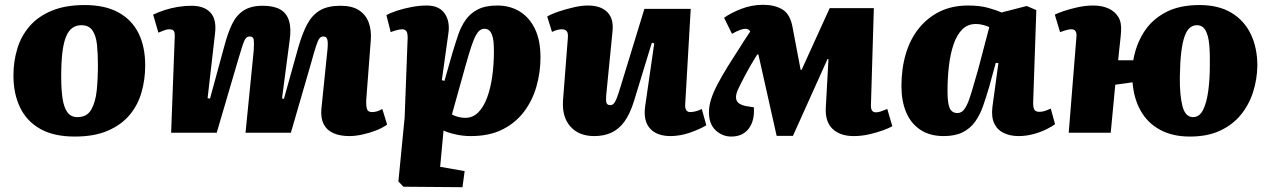

<svg xmlns="http://www.w3.org/2000/svg" viewBox="-20 -553 5295 800"><path d="M292 16Q204 16 147.5 -16Q91 -48 63.5 -105.5Q36 -163 36 -238Q36 -297 52 -350Q68 -403 103.5 -444Q139 -485 196 -508.5Q253 -532 333 -532Q417 -532 473 -501.5Q529 -471 557 -415Q585 -359 585 -280Q585 -223 570 -169.5Q555 -116 520.5 -74.5Q486 -33 429.5 -8.5Q373 16 292 16ZM303 -65Q342 -65 360 -96Q378 -127 383 -176Q388 -225 388 -281Q388 -330 384 -367.5Q380 -405 365 -426.5Q350 -448 319 -448Q298 -448 282 -437Q266 -426 255.5 -401Q245 -376 240 -335Q235 -294 235 -233Q235 -181 240.5 -143.5Q246 -106 260.5 -85.5Q275 -65 303 -65Z M1037 -341Q1039 -370 1037.5 -385.5Q1036 -401 1020 -401Q1010 -401 1003.5 -392.5Q997 -384 990 -362Q983 -340 972 -303L883 0H693L708 -397Q709 -418 704 -424.5Q699 -431 684 -431Q675 -431 662.5 -426Q650 -421 640 -417L618 -492Q641 -503 667.5 -511.5Q694 -520 722.5 -524.5Q751 -529 778 -529Q830 -529 856.5 -501Q883 -473 876 -414L845 -144L855 -142L915 -362Q929 -415 947 -452.5Q965 -490 995.5 -509.5Q1026 -529 1075 -529Q1120 -529 1147 -514Q1174 -499 1184 -467Q1194 -435 1187 -386L1155 -143L1163 -141L1223 -356Q1240 -415 1260.5 -453Q1281 -491 1313.5 -510Q1346 -529 1399 -529Q1447 -529 1475.5 -510.5Q1504 -492 1516 -460Q1528 -428 1525 -386L1506 -137Q1505 -112 1509 -99Q1513 -86 1530 -86Q1541 -86 1551 -89Q1561 -92 1573 -99L1593 -34Q1574 -20 1545.5 -9Q1517 2 1488 8Q1459 14 1436 14Q1396 14 1368.5 1.5Q1341 -11 1328.5 -36Q1316 -61 1319 -98L1345 -352Q1347 -381 1343 -391Q1339 -401 1327 -401Q1318 -401 1311.5 -393.5Q1305 -386 1297 -361.5Q1289 -337 1275 -286L1192 0H1003Z M1678 -381Q1680 -409 1675 -420Q1670 -431 1655 -431Q1646 -431 1631.5 -427Q1617 -423 1608 -419L1590 -490Q1608 -500 1636 -509Q1664 -518 1696 -524Q1728 -530 1758 -530Q1810 -530 1833 -496.5Q1856 -463 1848 -412L1821 -219L1832 -216L1865 -332Q1877 -372 1889 -407.5Q1901 -443 1920.5 -470.5Q1940 -498 1971.5 -514Q2003 -530 2052 -530Q2106 -530 2146.5 -504.5Q2187 -479 2209.5 -431.5Q2232 -384 2232 -314Q2232 -251 2215 -192Q2198 -133 2162.5 -86.5Q2127 -40 2072.5 -13Q2018 14 1942 14Q1909 14 1878 7Q1847 0 1828 -9L1814 142L1916 160L1907 227L1661 225L1640 203L1666 -63ZM1999 -433Q1989 -433 1980.5 -427.5Q1972 -422 1963 -406Q1954 -390 1943.5 -358.5Q1933 -327 1918 -273L1863 -76Q1876 -69 1890.5 -65.5Q1905 -62 1919 -62Q1950 -62 1972.5 -84.5Q1995 -107 2009.5 -146Q2024 -185 2031 -235Q2038 -285 2038 -339Q2038 -364 2036 -381.5Q2034 -399 2029 -410.5Q2024 -422 2016.5 -427.5Q2009 -433 1999 -433Z M2260 -484Q2278 -495 2308 -505Q2338 -515 2370.5 -522.5Q2403 -530 2429 -530Q2484 -530 2511 -502Q2538 -474 2532 -421L2506 -158Q2504 -134 2507 -124.5Q2510 -115 2523 -115Q2532 -115 2538 -122Q2544 -129 2550.5 -146Q2557 -163 2566 -193L2665 -516H2858L2835 -118Q2834 -102 2839.5 -94Q2845 -86 2855 -86Q2867 -86 2880 -89.5Q2893 -93 2904 -99L2923 -31Q2910 -23 2892 -15Q2874 -7 2854 0Q2834 7 2813 10.5Q2792 14 2774 14Q2717 14 2688.5 -17.5Q2660 -49 2668 -109L2706 -372L2696 -375L2622 -133Q2605 -78 2581.5 -46Q2558 -14 2527 0Q2496 14 2456 14Q2392 14 2356.5 -26Q2321 -66 2326 -136L2346 -394Q2348 -416 2341 -423.5Q2334 -431 2321 -431Q2313 -431 2302.5 -428.5Q2292 -426 2280 -420Z M3284 13H3216L3140 -326H3135Q3121 -304 3109 -283Q3097 -262 3087 -243.5Q3077 -225 3068.5 -208Q3060 -191 3053 -176Q3042 -149 3050 -133Q3058 -117 3088 -111L3121 -106Q3125 -51 3100 -17.5Q3075 16 3027 16Q2990 16 2962 -10Q2934 -36 2934 -85Q2934 -112 2943 -140Q2952 -168 2969 -200.5Q2986 -233 3011 -274Q3023 -293 3034.5 -311Q3046 -329 3057.5 -347Q3069 -365 3081 -384Q3093 -403 3106 -422Q3101 -429 3096.5 -431Q3092 -433 3085 -433Q3077 -433 3063 -428Q3049 -423 3030 -412L2997 -479Q3025 -499 3068.5 -516Q3112 -533 3160 -533Q3207 -533 3239.5 -514Q3272 -495 3282 -441L3316 -262H3320L3437 -519H3621L3609 -118Q3608 -101 3613 -93Q3618 -85 3630 -85Q3639 -85 3649.5 -88.5Q3660 -92 3677 -99L3698 -27Q3686 -20 3660.5 -10.5Q3635 -1 3602.5 6.5Q3570 14 3537 14Q3480 14 3448.5 -16.5Q3417 -47 3421 -107L3432 -307H3428Z M4285 -131Q4284 -110 4288.5 -98.5Q4293 -87 4311 -87Q4323 -87 4336 -91.5Q4349 -96 4358 -101L4376 -36Q4364 -26 4339.5 -14Q4315 -2 4285 6Q4255 14 4224 14Q4190 14 4163 1.5Q4136 -11 4123 -38Q4110 -65 4115 -107L4140 -290L4129 -291L4101 -189Q4089 -148 4076 -111Q4063 -74 4043 -46Q4023 -18 3991.5 -2Q3960 14 3912 14Q3854 14 3814.5 -12.5Q3775 -39 3755.5 -85.5Q3736 -132 3736 -194Q3736 -268 3754.5 -329.5Q3773 -391 3809 -435.5Q3845 -480 3896 -505Q3947 -530 4014 -530Q4063 -530 4098.5 -520Q4134 -510 4153 -501L4258 -528L4298 -511ZM3968 -82Q3980 -82 3989 -88.5Q3998 -95 4007.5 -113.5Q4017 -132 4028 -168.5Q4039 -205 4056 -265L4102 -440Q4094 -444 4078.5 -448.5Q4063 -453 4046 -453Q4012 -453 3989.5 -430.5Q3967 -408 3953.5 -369Q3940 -330 3934 -279.5Q3928 -229 3928 -175Q3928 -137 3932.5 -117Q3937 -97 3946.5 -89.5Q3956 -82 3968 -82Z M4938 16Q4865 16 4813 -12.5Q4761 -41 4732.5 -92Q4704 -143 4699 -210L4627 -200L4608 0H4433L4465 -398Q4467 -415 4461.5 -423Q4456 -431 4444 -431Q4435 -431 4424 -428Q4413 -425 4397 -419L4375 -492Q4386 -498 4412.5 -507Q4439 -516 4471.5 -523Q4504 -530 4535 -530Q4571 -530 4598 -518Q4625 -506 4639.5 -482.5Q4654 -459 4651 -422Q4650 -403 4647.5 -382.5Q4645 -362 4643 -342Q4641 -322 4639 -302H4702Q4713 -366 4745.5 -418Q4778 -470 4835.5 -501Q4893 -532 4978 -532Q5057 -532 5110.5 -500Q5164 -468 5191.5 -411Q5219 -354 5219 -279Q5218 -222 5201 -169Q5184 -116 5150 -74.5Q5116 -33 5063.5 -8.5Q5011 16 4938 16ZM4951 -65Q4978 -65 4993 -95.5Q5008 -126 5014.5 -175Q5021 -224 5021 -280Q5022 -329 5018.5 -367Q5015 -405 5003 -426.5Q4991 -448 4967 -448Q4951 -448 4938 -437.5Q4925 -427 4916 -402Q4907 -377 4902 -336Q4897 -295 4896 -234Q4895 -156 4907 -110.5Q4919 -65 4951 -65Z"/></svg>

Font: Literata 18pt ExtraBold
Style: Italic
Weight: 800
Italic angle: -2°
Designer: Latin by Veronika Burian and Jose Scaglione. Greek by Irene Vlachou. Cyrillic by Vera Evstafieva
Foundry: TypeTogether
Version: Version 3.103;gftools[0.9.29]